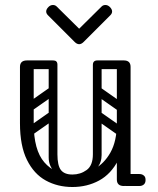

<svg xmlns="http://www.w3.org/2000/svg" viewBox="-20 -745 633 769"><path d="M270 4Q211 4 163.5 -22Q116 -48 88 -104.5Q60 -161 60 -251H115Q115 -144 157.5 -95Q200 -46 270 -46Q316 -46 356.5 -67.5Q397 -89 422.5 -134.5Q448 -180 448 -251H483Q483 -161 454 -104.5Q425 -48 377 -22Q329 4 270 4ZM88 -225Q60 -225 60 -251V-477Q60 -503 88 -503Q115 -503 115 -477V-251Q115 -225 88 -225ZM476 0Q448 0 448 -26V-477Q448 -503 476 -503Q503 -503 503 -477V-26Q503 0 476 0ZM453 -24Q453 -29 456 -34Q459 -39 463 -43Q465 -45 470.5 -46.5Q476 -48 487 -48H538Q550 -48 557 -41Q563 -36 563 -24Q563 -13 557 -7Q550 0 538 0H487Q466 0 462 -7Q455 -11 453 -24ZM193 -503Q210 -503 210 -486V-124Q210 -107 193 -107Q175 -107 175 -123V-485Q175 -503 193 -503ZM270 -46Q302 -46 327 -64Q352 -82 352 -127V-222H387V-124Q387 -94 369 -72.5Q351 -51 321.5 -39Q292 -27 259 -27ZM270 -46 280 -27Q231 -27 203 -52Q175 -77 175 -114V-222H210V-127Q210 -82 224 -64Q238 -46 270 -46ZM492 -486Q492 -468 474 -468H371Q353 -468 353 -486Q353 -503 372 -503H475Q492 -503 492 -486ZM208 -486Q208 -468 190 -468H87Q69 -468 69 -486Q69 -503 88 -503H191Q208 -503 208 -486ZM477 -305Q467 -292 454 -301L360 -367Q346 -376 357 -392Q367 -405 380 -396L474 -330Q479 -326 480.5 -319.5Q482 -313 477 -305ZM477 -207Q467 -194 454 -203L360 -269Q346 -278 357 -294Q367 -307 380 -298L474 -232Q479 -228 480.5 -221.5Q482 -215 477 -207ZM370 -503Q387 -503 387 -486V-154Q387 -137 370 -137Q352 -137 352 -153V-485Q352 -503 370 -503ZM466 -503Q483 -503 483 -486V-154Q483 -137 466 -137Q448 -137 448 -153V-485Q448 -503 466 -503ZM117 -308Q102 -297 93 -311Q89 -316 88.5 -323Q88 -330 96 -336L173 -390Q188 -400 198 -386Q202 -380 201.5 -373.5Q201 -367 194 -362ZM117 -210Q102 -199 93 -213Q89 -218 88.5 -225Q88 -232 96 -238L173 -292Q188 -302 198 -288Q202 -282 201.5 -275.5Q201 -269 194 -264ZM207 -719 297 -630 387 -719Q393 -725 402 -725Q412 -725 420 -717Q429 -708 429 -699Q429 -691 422 -684L315 -577Q306 -568 297 -568Q288 -568 279 -577L172 -684Q165 -691 165 -699Q165 -708 174 -717Q182 -725 192 -725Q201 -725 207 -719Z"/></svg>

Font: Nsibidi Libre Uzo
Style: Regular
Weight: 400
Designer: Oluwaseun Badejo
Version: Version 1.021